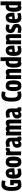

<svg xmlns="http://www.w3.org/2000/svg" viewBox="3040 -3820 790 6910"><g transform="rotate(-90 3435.0 -365.0)"><path d="M19 -345Q19 -534 75 -622Q131 -710 251 -710Q289 -710 330 -703Q371 -696 399 -685L374 -560Q350 -568 320.5 -573Q291 -578 267 -578Q209 -578 183.5 -522Q158 -466 158 -337Q158 -215 177 -165.5Q196 -116 239 -116Q271 -116 290 -125V-266H226V-393H417V-36Q341 10 231 10Q121 10 70 -76Q19 -162 19 -345Z M657 10Q560 10 511.5 -54Q463 -118 463 -262Q463 -370 486 -434Q509 -498 554 -526Q599 -554 663 -554Q752 -554 793 -496.5Q834 -439 834 -306Q834 -297 833.5 -278Q833 -259 833 -247Q807 -244 767.5 -239.5Q728 -235 684.5 -231Q641 -227 604 -226Q604 -222 604 -214Q604 -162 622.5 -139Q641 -116 690 -116Q718 -116 749 -122Q780 -128 811 -136L829 -22Q751 10 657 10ZM604 -317Q630 -317 657.5 -319Q685 -321 698 -323Q698 -395 687.5 -420Q677 -445 655 -445Q641 -445 630.5 -435.5Q620 -426 613 -398Q606 -370 604 -317Z M869 -273Q869 -361 885 -424Q901 -487 943 -520.5Q985 -554 1062 -554Q1139 -554 1180.5 -520.5Q1222 -487 1238 -424Q1254 -361 1254 -273Q1254 -184 1237.5 -121Q1221 -58 1179.5 -24Q1138 10 1062 10Q986 10 944 -24Q902 -58 885.5 -121Q869 -184 869 -273ZM1013 -273Q1013 -206 1017.5 -172Q1022 -138 1033 -126Q1044 -114 1062 -114Q1079 -114 1090 -126Q1101 -138 1106 -172Q1111 -206 1111 -273Q1111 -339 1106 -373Q1101 -407 1090.5 -419Q1080 -431 1062 -431Q1043 -431 1032.5 -419Q1022 -407 1017.5 -373Q1013 -339 1013 -273Z M1428 -544V-497Q1453 -527 1475 -540.5Q1497 -554 1528 -554Q1538 -554 1550 -552Q1562 -550 1576 -545L1552 -405Q1541 -408 1529 -409.5Q1517 -411 1508 -411Q1491 -411 1475 -405Q1459 -399 1440 -383V0H1303V-544Z M1572 -148Q1572 -211 1598.5 -246Q1625 -281 1676 -299Q1727 -317 1801 -326V-364Q1801 -392 1781.5 -406.5Q1762 -421 1731 -421Q1712 -421 1685.5 -417Q1659 -413 1621 -400L1593 -524Q1627 -538 1669 -546Q1711 -554 1744 -554Q1845 -554 1888.5 -505.5Q1932 -457 1932 -367V-159Q1932 -139 1937 -132Q1942 -125 1949 -125Q1960 -125 1968 -129L1978 -11Q1963 -2 1944 4Q1925 10 1898 10Q1863 10 1842 -2.5Q1821 -15 1811 -40Q1786 -17 1759.5 -3.5Q1733 10 1692 10Q1650 10 1624 -12Q1598 -34 1585 -69.5Q1572 -105 1572 -148ZM1703 -161Q1703 -126 1714 -110.5Q1725 -95 1742 -95Q1777 -95 1801 -121V-240Q1757 -236 1730 -221.5Q1703 -207 1703 -161Z M2014 0V-544H2139V-511Q2170 -535 2199.5 -544.5Q2229 -554 2258 -554Q2321 -554 2348 -507Q2381 -532 2412 -543Q2443 -554 2476 -554Q2530 -554 2558 -520.5Q2586 -487 2586 -423V0H2448V-381Q2448 -425 2413 -425Q2401 -425 2389 -420Q2377 -415 2366 -408Q2369 -400 2369 -388V0H2231V-381Q2231 -424 2196 -424Q2185 -424 2173.5 -420Q2162 -416 2152 -409V0Z M2626 -148Q2626 -211 2652.5 -246Q2679 -281 2730 -299Q2781 -317 2855 -326V-364Q2855 -392 2835.5 -406.5Q2816 -421 2785 -421Q2766 -421 2739.5 -417Q2713 -413 2675 -400L2647 -524Q2681 -538 2723 -546Q2765 -554 2798 -554Q2899 -554 2942.5 -505.5Q2986 -457 2986 -367V-159Q2986 -139 2991 -132Q2996 -125 3003 -125Q3014 -125 3022 -129L3032 -11Q3017 -2 2998 4Q2979 10 2952 10Q2917 10 2896 -2.5Q2875 -15 2865 -40Q2840 -17 2813.5 -3.5Q2787 10 2746 10Q2704 10 2678 -12Q2652 -34 2639 -69.5Q2626 -105 2626 -148ZM2757 -161Q2757 -126 2768 -110.5Q2779 -95 2796 -95Q2831 -95 2855 -121V-240Q2811 -236 2784 -221.5Q2757 -207 2757 -161Z M3233 -344Q3233 -477 3257.5 -557.5Q3282 -638 3333.5 -674Q3385 -710 3465 -710Q3545 -710 3601 -685L3574 -561Q3524 -576 3483 -576Q3444 -576 3420 -556Q3396 -536 3384.5 -485Q3373 -434 3373 -342Q3373 -256 3384 -208.5Q3395 -161 3419.5 -142.5Q3444 -124 3483 -124Q3504 -124 3531 -128.5Q3558 -133 3579 -140L3603 -15Q3542 10 3457 10Q3380 10 3330.5 -23.5Q3281 -57 3257 -134.5Q3233 -212 3233 -344Z M3612 -273Q3612 -361 3628 -424Q3644 -487 3686 -520.5Q3728 -554 3805 -554Q3882 -554 3923.5 -520.5Q3965 -487 3981 -424Q3997 -361 3997 -273Q3997 -184 3980.5 -121Q3964 -58 3922.5 -24Q3881 10 3805 10Q3729 10 3687 -24Q3645 -58 3628.5 -121Q3612 -184 3612 -273ZM3756 -273Q3756 -206 3760.5 -172Q3765 -138 3776 -126Q3787 -114 3805 -114Q3822 -114 3833 -126Q3844 -138 3849 -172Q3854 -206 3854 -273Q3854 -339 3849 -373Q3844 -407 3833.5 -419Q3823 -431 3805 -431Q3786 -431 3775.5 -419Q3765 -407 3760.5 -373Q3756 -339 3756 -273Z M4046 0V-544H4171V-510Q4203 -535 4233.5 -544.5Q4264 -554 4295 -554Q4407 -554 4407 -423V0H4269V-381Q4269 -404 4259 -414.5Q4249 -425 4233 -425Q4221 -425 4208.5 -420.5Q4196 -416 4184 -409V0Z M4705 0 4693 -21Q4650 10 4595 10Q4455 10 4455 -262Q4455 -554 4638 -554Q4665 -554 4690 -548V-740H4828V0ZM4690 -129V-434Q4672 -442 4656 -442Q4636 -442 4623.5 -428.5Q4611 -415 4606 -380Q4601 -345 4601 -281Q4601 -189 4612 -152.5Q4623 -116 4646 -116Q4667 -116 4690 -129Z M5072 10Q4975 10 4926.5 -54Q4878 -118 4878 -262Q4878 -370 4901 -434Q4924 -498 4969 -526Q5014 -554 5078 -554Q5167 -554 5208 -496.5Q5249 -439 5249 -306Q5249 -297 5248.5 -278Q5248 -259 5248 -247Q5222 -244 5182.5 -239.5Q5143 -235 5099.5 -231Q5056 -227 5019 -226Q5019 -222 5019 -214Q5019 -162 5037.5 -139Q5056 -116 5105 -116Q5133 -116 5164 -122Q5195 -128 5226 -136L5244 -22Q5166 10 5072 10ZM5019 -317Q5045 -317 5072.5 -319Q5100 -321 5113 -323Q5113 -395 5102.5 -420Q5092 -445 5070 -445Q5056 -445 5045.5 -435.5Q5035 -426 5028 -398Q5021 -370 5019 -317Z M5298 0V-544H5423V-510Q5455 -535 5485.5 -544.5Q5516 -554 5547 -554Q5659 -554 5659 -423V0H5521V-381Q5521 -404 5511 -414.5Q5501 -425 5485 -425Q5473 -425 5460.5 -420.5Q5448 -416 5436 -409V0Z M5701 -18 5717 -132Q5741 -123 5778 -117Q5815 -111 5844 -111Q5901 -111 5901 -153Q5901 -180 5873.5 -193.5Q5846 -207 5807 -223Q5757 -243 5730 -280.5Q5703 -318 5703 -381Q5703 -464 5748.5 -509Q5794 -554 5879 -554Q5915 -554 5950.5 -547Q5986 -540 6011 -529L5992 -412Q5966 -421 5938.5 -426Q5911 -431 5882 -431Q5829 -431 5829 -394Q5829 -370 5850.5 -358Q5872 -346 5908 -332Q5941 -320 5969 -301.5Q5997 -283 6014 -250Q6031 -217 6031 -161Q6031 -75 5981.5 -32.5Q5932 10 5847 10Q5766 10 5701 -18Z M6254 10Q6157 10 6108.5 -54Q6060 -118 6060 -262Q6060 -370 6083 -434Q6106 -498 6151 -526Q6196 -554 6260 -554Q6349 -554 6390 -496.5Q6431 -439 6431 -306Q6431 -297 6430.5 -278Q6430 -259 6430 -247Q6404 -244 6364.5 -239.5Q6325 -235 6281.5 -231Q6238 -227 6201 -226Q6201 -222 6201 -214Q6201 -162 6219.5 -139Q6238 -116 6287 -116Q6315 -116 6346 -122Q6377 -128 6408 -136L6426 -22Q6348 10 6254 10ZM6201 -317Q6227 -317 6254.5 -319Q6282 -321 6295 -323Q6295 -395 6284.5 -420Q6274 -445 6252 -445Q6238 -445 6227.5 -435.5Q6217 -426 6210 -398Q6203 -370 6201 -317Z M6716 0 6704 -21Q6661 10 6606 10Q6466 10 6466 -262Q6466 -554 6649 -554Q6676 -554 6701 -548V-740H6839V0ZM6701 -129V-434Q6683 -442 6667 -442Q6647 -442 6634.5 -428.5Q6622 -415 6617 -380Q6612 -345 6612 -281Q6612 -189 6623 -152.5Q6634 -116 6657 -116Q6678 -116 6701 -129Z"/></g></svg>

Font: Georama Condensed
Style: Bold
Weight: 700
Width: 3
Designer: Jean-Baptiste Levee
Foundry: Production Type
Version: Version 1.000